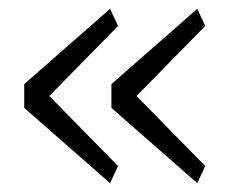

<svg xmlns="http://www.w3.org/2000/svg" viewBox="-20 -506 537 436"><path d="M230 -90 35 -261V-315L230 -486L248 -447L92 -288L248 -129ZM428 -90 233 -261V-315L428 -486L446 -447L290 -288L446 -129Z"/></svg>

Font: IBM Plex Sans Arabic Light
Style: Regular
Weight: 300
Designer: Mike Abbink, Paul van der Laan, Pieter van Rosmalen, Wael Morcos, Khajak Apelian
Foundry: Bold Monday
Version: Version 1.2